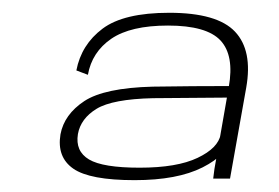

<svg xmlns="http://www.w3.org/2000/svg" viewBox="-20 -702 448 308"><path d="M322 -415.5H349L375 -561.5Q385.5 -621 357 -651.2Q328.5 -681.5 251.5 -681.5Q178.5 -681.5 144.5 -656Q110.5 -630.5 102.5 -589L121 -582Q127.5 -618.5 158.5 -639.8Q189.5 -661 249.5 -661Q311.5 -661 333.8 -637Q356 -613 347 -562.5L324 -431ZM196 -413Q264.5 -413 305 -433.5Q345.5 -454 350 -481.5L334 -486.5Q330 -464.5 297 -448.8Q264 -433 204 -433Q145 -433 122.8 -446.2Q100.5 -459.5 105 -487Q109.5 -512 135 -527.5Q160.5 -543 225.5 -544.5Q295 -545 352 -545.5L355 -564Q289.5 -564 225 -563Q147.5 -561 115.2 -539.8Q83 -518.5 77 -486.5Q71 -450 97.5 -431.5Q124 -413 196 -413Z"/></svg>

Font: Anybody SemiExpanded ExtraLight
Style: Italic
Weight: 250
Width: 6
Italic angle: -10°
Version: Version 1.113;gftools[0.9.25]